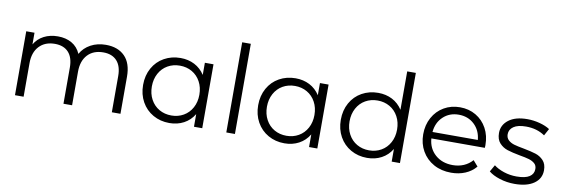

<svg xmlns="http://www.w3.org/2000/svg" viewBox="-54 -1147 4567 1556"><g transform="rotate(10 2229.5 -368.5)"><path d="M967 -305V0H896V-298Q896 -380 856.5 -423Q817 -466 745 -466Q663 -466 616 -415.5Q569 -365 569 -276V0H498V-298Q498 -380 458.5 -423Q419 -466 346 -466Q265 -466 217.5 -415.5Q170 -365 170 -276V0H99V-526H167V-430Q195 -478 245 -504Q295 -530 360 -530Q426 -530 474.5 -502Q523 -474 547 -419Q576 -471 630.5 -500.5Q685 -530 755 -530Q854 -530 910.5 -473Q967 -416 967 -305Z M1640 -526V0H1572V-104Q1540 -51 1487.5 -23Q1435 5 1369 5Q1295 5 1235 -29Q1175 -63 1141 -124Q1107 -185 1107 -263Q1107 -341 1141 -402Q1175 -463 1235 -496.5Q1295 -530 1369 -530Q1433 -530 1484.5 -503.5Q1536 -477 1569 -426V-526ZM1570 -263Q1570 -323 1544.5 -370Q1519 -417 1474.5 -442.5Q1430 -468 1375 -468Q1319 -468 1274.5 -442.5Q1230 -417 1204.5 -370Q1179 -323 1179 -263Q1179 -203 1204.5 -156Q1230 -109 1274.5 -83.5Q1319 -58 1375 -58Q1430 -58 1474.5 -83.5Q1519 -109 1544.5 -156Q1570 -203 1570 -263Z M1838 -742H1909V0H1838Z M2587 -526V0H2519V-104Q2487 -51 2434.5 -23Q2382 5 2316 5Q2242 5 2182 -29Q2122 -63 2088 -124Q2054 -185 2054 -263Q2054 -341 2088 -402Q2122 -463 2182 -496.5Q2242 -530 2316 -530Q2380 -530 2431.5 -503.5Q2483 -477 2516 -426V-526ZM2517 -263Q2517 -323 2491.5 -370Q2466 -417 2421.5 -442.5Q2377 -468 2322 -468Q2266 -468 2221.5 -442.5Q2177 -417 2151.5 -370Q2126 -323 2126 -263Q2126 -203 2151.5 -156Q2177 -109 2221.5 -83.5Q2266 -58 2322 -58Q2377 -58 2421.5 -83.5Q2466 -109 2491.5 -156Q2517 -203 2517 -263Z M3267 -742V0H3199V-104Q3167 -51 3114.5 -23Q3062 5 2996 5Q2922 5 2862 -29Q2802 -63 2768 -124Q2734 -185 2734 -263Q2734 -341 2768 -402Q2802 -463 2862 -496.5Q2922 -530 2996 -530Q3060 -530 3111.5 -503.5Q3163 -477 3196 -426V-742ZM3197 -263Q3197 -323 3171.5 -370Q3146 -417 3101.5 -442.5Q3057 -468 3002 -468Q2946 -468 2901.5 -442.5Q2857 -417 2831.5 -370Q2806 -323 2806 -263Q2806 -203 2831.5 -156Q2857 -109 2901.5 -83.5Q2946 -58 3002 -58Q3057 -58 3101.5 -83.5Q3146 -109 3171.5 -156Q3197 -203 3197 -263Z M3923 -241H3483Q3489 -159 3546 -108.5Q3603 -58 3690 -58Q3739 -58 3780 -75.5Q3821 -93 3851 -127L3891 -81Q3856 -39 3803.5 -17Q3751 5 3688 5Q3607 5 3544.5 -29.5Q3482 -64 3447 -125Q3412 -186 3412 -263Q3412 -340 3445.5 -401Q3479 -462 3537.5 -496Q3596 -530 3669 -530Q3742 -530 3800 -496Q3858 -462 3891 -401.5Q3924 -341 3924 -263ZM3483 -294H3856Q3849 -372 3797.5 -420.5Q3746 -469 3669 -469Q3593 -469 3541.5 -420.5Q3490 -372 3483 -294Z M3996 -60 4028 -116Q4061 -90 4111 -73.5Q4161 -57 4215 -57Q4287 -57 4321.5 -79.5Q4356 -102 4356 -143Q4356 -172 4337 -188.5Q4318 -205 4289 -213.5Q4260 -222 4212 -230Q4148 -242 4109 -254.5Q4070 -267 4042.5 -297Q4015 -327 4015 -380Q4015 -446 4070 -488Q4125 -530 4223 -530Q4274 -530 4325 -516.5Q4376 -503 4409 -481L4378 -424Q4313 -469 4223 -469Q4155 -469 4120.5 -445Q4086 -421 4086 -382Q4086 -352 4105.5 -334Q4125 -316 4154 -307.5Q4183 -299 4234 -290Q4297 -278 4335 -266Q4373 -254 4400 -225Q4427 -196 4427 -145Q4427 -76 4369.5 -35.5Q4312 5 4210 5Q4146 5 4087.5 -13.5Q4029 -32 3996 -60Z"/></g></svg>

Font: Idrija
Style: Regular
Weight: 400
Designer: Julieta Ulanovsky
Foundry: Julieta Ulanovsky
Version: Version 7.200